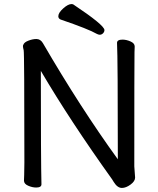

<svg xmlns="http://www.w3.org/2000/svg" viewBox="-20 -906 778 945"><path d="M580 19Q558 19 540 -10L532 -23Q325 -312 181 -557Q181 -113 184 1Q184 17 158 17Q139 17 118.5 8Q98 -1 98 -17Q98 -33 99 -45L100 -106Q100 -646 96.5 -659Q93 -672 93 -678Q93 -684 95 -686Q99 -698 120 -706Q141 -714 159 -714Q179 -714 191 -694Q376 -376 560 -122Q560 -619 556 -695Q556 -711 583 -711Q602 -711 622.5 -702Q643 -693 643 -677Q643 -661 642 -649Q641 -588 641 -87L645 -32Q645 -14 622.5 2.5Q600 19 580 19ZM471 -735Q465 -735 457 -739Q416 -763 278 -810Q267 -815 267 -826Q267 -843 291 -864.5Q315 -886 332 -886Q337 -886 341 -884Q494 -782 494 -758Q494 -749 487 -742Q480 -735 471 -735Z"/></svg>

Font: LXGW WenKai TC
Style: Bold
Weight: 700
Designer: LXGW / Fontworks Inc.
Foundry: LXGW / Fontworks Inc.
Version: Version 1.330;April 28, 2024